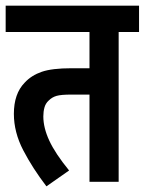

<svg xmlns="http://www.w3.org/2000/svg" viewBox="-20 -642 511 678"><path d="M399 -529V0H296V-308H231Q196 -308 180 -303.5Q164 -299 152 -287Q141 -277 137 -262.5Q133 -248 133 -231Q133 -191 154 -145.5Q175 -100 224 -40L144 16Q95 -48 62 -111.5Q29 -175 29 -240Q29 -311 67 -350Q91 -376 127.5 -388.5Q164 -401 232 -401H296V-529H0V-622H471V-529Z"/></svg>

Font: Noto Sans Devanagari UI ExtraCondensed SemiBold
Style: Regular
Weight: 600
Width: 2
Designer: Jelle Bosma - Monotype Design Team
Foundry: Monotype Imaging Inc.
Version: Version 2.004; ttfautohint (v1.8.4.7-5d5b)